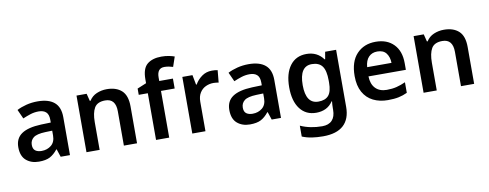

<svg xmlns="http://www.w3.org/2000/svg" viewBox="-77 -1168 4610 1810"><g transform="rotate(-10 2228.5 -262.5)"><path d="M297 -552Q402 -552 456.5 -506Q511 -460 511 -364V0H422L397 -75H393Q358 -31 319 -10.5Q280 10 213 10Q140 10 92 -31Q44 -72 44 -158Q44 -242 105.5 -284Q167 -326 292 -331L386 -334V-361Q386 -412 361 -434.5Q336 -457 291 -457Q250 -457 212.5 -445Q175 -433 138 -417L98 -505Q138 -526 189.5 -539Q241 -552 297 -552ZM320 -254Q237 -251 205 -225.5Q173 -200 173 -157Q173 -118 195.5 -101.5Q218 -85 255 -85Q310 -85 348 -116.5Q386 -148 386 -210V-256Z M959 -552Q1050 -552 1101.5 -505Q1153 -458 1153 -353V0H1027V-328Q1027 -450 927 -450Q851 -450 823 -402Q795 -354 795 -265V0H669V-542H766L784 -471H791Q817 -513 862.5 -532.5Q908 -552 959 -552Z M1592 -447H1461V0H1335V-447H1248V-507L1335 -543V-580Q1335 -684 1384.5 -724.5Q1434 -765 1520 -765Q1559 -765 1591.5 -758.5Q1624 -752 1645 -744L1613 -650Q1596 -655 1575.5 -659.5Q1555 -664 1531 -664Q1495 -664 1478 -641.5Q1461 -619 1461 -577V-542H1592Z M1966 -552Q1979 -552 1994.5 -551Q2010 -550 2021 -547L2010 -430Q2000 -432 1986 -433.5Q1972 -435 1961 -435Q1921 -435 1886 -418.5Q1851 -402 1829.5 -367.5Q1808 -333 1808 -281V0H1682V-542H1779L1797 -448H1803Q1827 -491 1869 -521.5Q1911 -552 1966 -552Z M2317 -552Q2422 -552 2476.5 -506Q2531 -460 2531 -364V0H2442L2417 -75H2413Q2378 -31 2339 -10.5Q2300 10 2233 10Q2160 10 2112 -31Q2064 -72 2064 -158Q2064 -242 2125.5 -284Q2187 -326 2312 -331L2406 -334V-361Q2406 -412 2381 -434.5Q2356 -457 2311 -457Q2270 -457 2232.5 -445Q2195 -433 2158 -417L2118 -505Q2158 -526 2209.5 -539Q2261 -552 2317 -552ZM2340 -254Q2257 -251 2225 -225.5Q2193 -200 2193 -157Q2193 -118 2215.5 -101.5Q2238 -85 2275 -85Q2330 -85 2368 -116.5Q2406 -148 2406 -210V-256Z M2871 -552Q2974 -552 3032 -472H3037L3049 -542H3154V4Q3154 120 3088.5 180Q3023 240 2893 240Q2835 240 2786 232.5Q2737 225 2693 207V103Q2786 145 2901 145Q2963 145 2995.5 110.5Q3028 76 3028 10V-4Q3028 -19 3029 -39Q3030 -59 3032 -71H3028Q3000 -29 2959.5 -9.5Q2919 10 2868 10Q2769 10 2713 -64Q2657 -138 2657 -270Q2657 -402 2713.5 -477Q2770 -552 2871 -552ZM2904 -449Q2786 -449 2786 -268Q2786 -90 2906 -90Q2972 -90 3003.5 -126.5Q3035 -163 3035 -250V-269Q3035 -365 3003.5 -407Q2972 -449 2904 -449Z M3533 -552Q3642 -552 3705.5 -487Q3769 -422 3769 -306V-242H3411Q3413 -168 3452 -127.5Q3491 -87 3560 -87Q3612 -87 3654 -97.5Q3696 -108 3740 -128V-27Q3700 -8 3657 1Q3614 10 3554 10Q3475 10 3413.5 -20.5Q3352 -51 3317.5 -113Q3283 -175 3283 -267Q3283 -406 3352 -479Q3421 -552 3533 -552ZM3533 -459Q3482 -459 3450.5 -426.5Q3419 -394 3414 -330H3647Q3646 -386 3618.5 -422.5Q3591 -459 3533 -459Z M4186 -552Q4277 -552 4328.5 -505Q4380 -458 4380 -353V0H4254V-328Q4254 -450 4154 -450Q4078 -450 4050 -402Q4022 -354 4022 -265V0H3896V-542H3993L4011 -471H4018Q4044 -513 4089.5 -532.5Q4135 -552 4186 -552Z"/></g></svg>

Font: Noto Sans Malayalam SemiBold
Style: Regular
Weight: 600
Designer: Jelle Bosma - Monotype Design Team
Foundry: Monotype Imaging Inc.
Version: Version 2.104; ttfautohint (v1.8.4.7-5d5b)